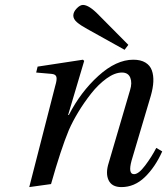

<svg xmlns="http://www.w3.org/2000/svg" viewBox="-20 -743 675 775"><path d="M275.9 -680.2Q275.9 -694.8 289.6 -709Q303.2 -723.1 314.9 -723.1Q339.4 -723.1 378.9 -682.1L498 -562L482.9 -542L332 -626Q305.2 -640.6 290.5 -653.3Q275.9 -666 275.9 -680.2ZM98.1 12.2 203.1 -397Q210.4 -420.9 207.8 -432.1Q205.1 -443.4 188 -444.8L126 -450.2L131.8 -474.1L314.9 -502L319.8 -497.1L254.9 -278.8H257.8Q305.7 -372.1 377.4 -437Q449.2 -502 518.1 -502Q547.9 -502 566.9 -490.5Q585.9 -479 593 -458.7Q600.1 -438.5 598.9 -413.1Q597.7 -387.7 588.9 -356.9L511.2 -95.2Q496.1 -40 521 -40Q539.6 -40 565.9 -75Q592.3 -109.9 610.8 -146L634.8 -131.8Q606.4 -68.4 564.7 -28.1Q522.9 12.2 470.2 12.2Q431.2 12.2 418.2 -15.9Q405.3 -43.9 418.9 -85.9L504.9 -378.9Q514.2 -408.2 505.9 -429.2Q497.6 -450.2 472.2 -450.2Q443.4 -450.2 410.2 -426.3Q377 -402.3 348.1 -365.7Q319.3 -329.1 296.1 -290.8Q272.9 -252.4 257.8 -217.8Q226.1 -141.6 186 0Z"/></svg>

Font: Linguistics Pro
Style: Italic
Weight: 400
Italic angle: -12°
Designer: Stefan Peev, Context Ltd
Foundry: Stefan Peev, Context Ltd
Version: Version 001.000